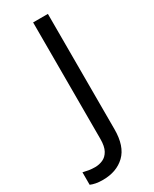

<svg xmlns="http://www.w3.org/2000/svg" viewBox="-308 -769 811 1013"><g transform="rotate(-30 97.5 -262.0)"><path d="M-4 190Q-28 190 -46 186.5Q-64 183 -78 177V101Q-62 105 -44 108Q-26 111 -6 111Q19 111 41.5 101Q64 91 78 66Q92 41 92 -4V-714H182V-11Q182 92 131 141Q80 190 -4 190Z"/></g></svg>

Font: Noto Sans Sogdian
Style: Regular
Weight: 400
Designer: Monotype Design Team
Foundry: Monotype Imaging Inc.
Version: Version 2.002; ttfautohint (v1.8.4.7-5d5b)